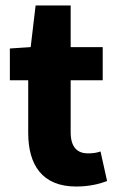

<svg xmlns="http://www.w3.org/2000/svg" viewBox="-20 -669 428 701"><path d="M258 12C307 12 345 2 371 -8L347 -116C334 -111 317 -109 301 -109C264 -109 238 -130 238 -186V-376H355V-497H238V-649H110L92 -497L16 -492V-376H83V-184C83 -67 134 12 258 12Z"/></svg>

Font: DAIFUKU Sans
Style: Bold
Weight: 700
Designer: Original font ‘Source Han Sans JP’ : Paul D. Hunt
Foundry: Daifuku
Version: Version 1.000